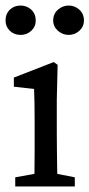

<svg xmlns="http://www.w3.org/2000/svg" viewBox="-24 -673 323 693"><path d="M50 -547Q27 -547 11.5 -562Q-4 -577 -4 -599Q-4 -623 11.5 -638Q27 -653 50 -653Q73 -653 89 -638Q105 -623 105 -599Q105 -577 89 -562Q73 -547 50 -547ZM224 -547Q202 -547 185 -562Q168 -577 168 -599Q168 -623 185 -638Q202 -653 224 -653Q246 -653 262.5 -638Q279 -623 279 -599Q279 -577 262.5 -562Q246 -547 224 -547ZM99 0Q100 -21 100.5 -55.5Q101 -90 101 -127.5Q101 -165 101 -193V-236Q101 -274 100.5 -299Q100 -324 99 -352L26 -360V-393L170 -449L184 -439L181 -314V-193Q181 -165 181.5 -127.5Q182 -90 182.5 -55.5Q183 -21 184 0ZM31 0V-33L131 -51H154L246 -33V0Z"/></svg>

Font: Lisu Bosa Light
Style: Regular
Weight: 300
Designer: David Morse, Annie Olsen, Victor Gaultney, Frank Grießhammer (Latin)
Foundry: SIL International
Version: Version 2.000